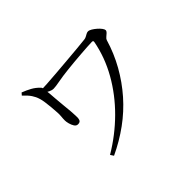

<svg xmlns="http://www.w3.org/2000/svg" viewBox="-142 -982 1285 1285"><g transform="rotate(-45 500.0 -339.5)"><path d="M165 -708Q199 -695 227 -679.5Q255 -664 278 -640Q284 -634 286 -627Q304 -628 328 -629Q371 -632 423.5 -636Q476 -640 531 -645Q586 -650 634 -654Q682 -658 713 -662Q723 -663 732 -668Q741 -673 750.5 -678Q760 -683 768 -683Q779 -683 794 -674Q809 -665 824 -652Q839 -639 848.5 -626Q858 -613 858 -605Q858 -596 849 -587.5Q840 -579 829.5 -570.5Q819 -562 816 -553Q787 -455 738 -368Q689 -281 624 -207Q559 -133 478 -74Q397 -15 303 29L288 6Q406 -64 501.5 -159Q597 -254 661 -367Q725 -480 748 -603Q749 -609 746.5 -612Q744 -615 737 -615Q722 -615 693 -613Q664 -611 628.5 -608.5Q593 -606 557 -602.5Q521 -599 493 -596Q437 -590 395 -582Q353 -574 335 -574Q319 -574 301 -583Q296 -586 290 -589Q291 -582 292 -574Q294 -549 296.5 -516Q299 -483 302.5 -449Q306 -415 308.5 -386.5Q311 -358 311 -343Q313 -321 308 -305.5Q303 -290 282 -290Q266 -290 256.5 -305Q247 -320 242 -339Q237 -358 237 -370Q237 -389 239 -407Q241 -425 239 -450Q238 -471 235.5 -497Q233 -523 229.5 -549Q226 -575 220 -593Q213 -617 197.5 -640.5Q182 -664 151 -692Z"/></g></svg>

Font: Early Summer Mincho
Style: Regular
Weight: 400
Designer: GuiWonder
Version: Version 1.002